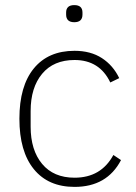

<svg xmlns="http://www.w3.org/2000/svg" viewBox="-20 -720 532 752"><path d="M56 -255Q56 -383 112.5 -452Q169 -521 272 -521Q335 -521 379 -492.5Q423 -464 447 -414L412 -397Q370 -485 272 -485Q190 -485 145 -431Q100 -377 100 -285V-224Q100 -132 145 -78Q190 -24 272 -24Q376 -24 424 -113L454 -93Q399 12 272 12Q169 12 112.5 -57.5Q56 -127 56 -255ZM239 -663V-671Q239 -700 271 -700Q303 -700 303 -671V-663Q303 -633 271 -633Q239 -633 239 -663Z"/></svg>

Font: Anuphan ExtraLight
Style: Regular
Weight: 200
Designer: Cadson Demak
Version: Version 3.001